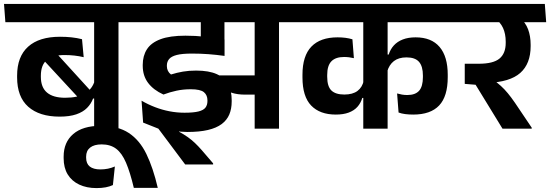

<svg xmlns="http://www.w3.org/2000/svg" viewBox="-42 -658 2813 982"><path d="M564 -577H439.5V0H564ZM402 -544.5H661L654 -638H394.5ZM-14.5 -544.5H582.5L575.5 -638H-21.5ZM162.5 -370.5 378 -137.5 431.5 -182.5 226 -408ZM45.5 -262.5Q45.5 -162.5 102.5 -112Q159.5 -61.5 263 -61.5Q313.5 -61.5 348 -73.2Q382.5 -85 403.2 -106Q424 -127 434 -154H448L442.5 -246Q431 -204 394 -181Q357 -158 291 -158Q230 -158 198.5 -184.5Q167 -211 167 -265V-270.5Q167 -325 196.8 -350.8Q226.5 -376.5 288 -376.5Q314 -376.5 338.5 -373.8Q363 -371 386 -365.5L377.5 -457.5Q351.5 -464 324 -467Q296.5 -470 265 -470Q158 -470 101.8 -419.2Q45.5 -368.5 45.5 -271Z M535.5 288.5 545.5 193.5Q528.5 201 509.8 204.8Q491 208.5 471.5 208.5Q436 208.5 417.2 193.8Q398.5 179 398.5 148V143.5Q398.5 113 419 96.8Q439.5 80.5 478 80.5Q522.5 80.5 552 102.8Q581.5 125 602.5 174Q623.5 223 642.5 303H765Q741 200 706.5 129.2Q672 58.5 616.5 22Q561 -14.5 472.5 -14.5Q381.5 -14.5 332.5 27.5Q283.5 69.5 283.5 143V151Q283.5 200 304.2 234Q325 268 363 286Q401 304 451.5 304Q478 304 498.8 300Q519.5 296 535.5 288.5Z M1385 -577H1260.5V0H1385ZM1222.5 -544.5H1482L1474.5 -638H1215ZM1431.5 -544.5 1424.5 -638H618.5L625.5 -544.5ZM985 -572.5V-403.5L1106 -376V-572.5ZM1282 -272.5H1057L1088 -212.5Q1113.5 -193.5 1142.5 -183.8Q1171.5 -174 1213 -174H1282ZM1048 183V177.5L990 110Q972 89.5 955.2 73.5Q938.5 57.5 918.8 43.5Q899 29.5 873.5 15.5V-9.5L690 -31L768 0L905 183ZM682 -143 690 -31 788 -3Q816.5 5 849.8 11Q883 17 915.5 17Q978 17 1021.5 6.8Q1065 -3.5 1091.8 -23.5Q1118.5 -43.5 1130.8 -72.5Q1143 -101.5 1143 -139V-146Q1143 -193 1125 -226.8Q1107 -260.5 1066.8 -278.8Q1026.5 -297 961 -297Q924.5 -297 893.8 -291.8Q863 -286.5 832.5 -277Q822 -285 816.8 -295.8Q811.5 -306.5 811.5 -319.5V-323Q811.5 -342 822.8 -355.8Q834 -369.5 861.8 -376.8Q889.5 -384 939.5 -384Q983.5 -384 1023.5 -381Q1063.5 -378 1106.5 -372V-456Q1054 -465 1006.2 -470.2Q958.5 -475.5 906.5 -475.5Q827 -475.5 779 -457.5Q731 -439.5 709.5 -406Q688 -372.5 688 -326V-322Q688 -270.5 715.5 -234Q743 -197.5 794 -174.5Q827 -187 861 -194.2Q895 -201.5 933.5 -201.5Q983 -201.5 1001 -186.5Q1019 -171.5 1019 -144.5V-141.5Q1019 -121 1009 -107.8Q999 -94.5 973.5 -88Q948 -81.5 901.5 -81.5Q862.5 -81.5 825 -88.8Q787.5 -96 751.5 -109.8Q715.5 -123.5 682 -143Z M1444.5 -544.5H2313.5L2306.5 -638H1437.5ZM1505 -262Q1505 -164.5 1549.5 -118.2Q1594 -72 1675.5 -72Q1714 -72 1741.5 -82.2Q1769 -92.5 1786 -111.5Q1803 -130.5 1811 -157H1824.5L1818.5 -246Q1811 -211.5 1786.5 -193Q1762 -174.5 1719 -174.5Q1674.5 -174.5 1653 -195.2Q1631.5 -216 1631.5 -265.5V-274.5Q1631.5 -322.5 1653 -344.5Q1674.5 -366.5 1717.5 -366.5Q1731 -366.5 1743.2 -365Q1755.5 -363.5 1768 -360.5L1760.5 -457Q1744 -462 1725.2 -464.5Q1706.5 -467 1684.5 -467Q1596.5 -467 1550.8 -419.8Q1505 -372.5 1505 -275.5ZM2248 -275.5Q2248 -369 2206.2 -418Q2164.5 -467 2083.5 -467Q2046 -467 2018.2 -456.2Q1990.5 -445.5 1972.5 -425.8Q1954.5 -406 1946 -379H1932.5L1938 -291Q1948 -326.5 1972.5 -345.5Q1997 -364.5 2037 -364.5Q2081 -364.5 2101 -341.8Q2121 -319 2121 -271.5V-264Q2121 -215.5 2101.5 -193.8Q2082 -172 2041 -172Q2027 -172 2014.2 -174.2Q2001.5 -176.5 1989 -180L1996.5 -82.5Q2011 -77 2030.2 -74.5Q2049.5 -72 2071.5 -72Q2160 -72 2204 -118.5Q2248 -165 2248 -263.5ZM1940.5 -577H1816V0H1940.5Z M2751.5 -544.5 2744.5 -638H2286L2292.5 -544.5ZM2677.5 0V-5L2592 -132Q2572 -161 2555.2 -181.2Q2538.5 -201.5 2519.8 -218.5Q2501 -235.5 2475 -254.5V-289L2335 -332V-229L2390.5 -224.5L2528 0ZM2617.5 -566.5H2486.5Q2517 -545 2530.8 -515Q2544.5 -485 2544.5 -445V-438.5Q2544.5 -385 2512.8 -358.5Q2481 -332 2407 -332H2335L2404 -233L2450.5 -234Q2566 -238 2619 -285Q2672 -332 2672 -422V-429Q2672 -473.5 2658.8 -508.5Q2645.5 -543.5 2617.5 -566.5Z"/></svg>

Font: Anek Devanagari SemiBold
Style: Regular
Weight: 600
Designer: Kailash Malviya (Devanagari) & Yesha Goshar (Latin)
Foundry: Ek Type
Version: Version 1.003